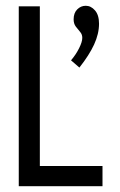

<svg xmlns="http://www.w3.org/2000/svg" viewBox="-20 -645 415 665"><path d="M255 -411 226 -436Q243 -456 254 -478Q265 -500 265 -514Q265 -526 257.5 -534.5Q250 -543 242.5 -553Q235 -563 235 -578Q235 -600 247.5 -612.5Q260 -625 277 -625Q295 -625 309 -609Q323 -593 323 -563Q323 -528 306 -491Q289 -454 255 -411ZM45 0V-623H118V-70H335V0Z"/></svg>

Font: Inconsolata Condensed Medium
Style: Regular
Weight: 500
Width: 3
Monospace: yes
Designer: Raph Levien, Cyreal, Brenton Simpson
Foundry: Raph Levien, Cyreal, Google
Version: Version 3.100; ttfautohint (v1.8.4.7-5d5b)